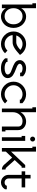

<svg xmlns="http://www.w3.org/2000/svg" viewBox="1522 -2240 737 3820"><g transform="rotate(90 1890.0 -330.5)"><path d="M143.1 -231.9Q143.1 -155.3 188 -104.7Q232.9 -54.2 304.2 -54.2Q375.5 -54.2 419.7 -105Q463.9 -155.8 463.9 -231.9Q463.9 -309.1 419.7 -360.1Q375.5 -411.1 304.2 -411.1Q232.9 -411.1 188 -359.6Q143.1 -308.1 143.1 -231.9ZM312 18.1Q260.7 18.1 215.8 -7.1Q170.9 -32.2 143.1 -81.1V0H70.8V-606.9H44.9V-679.2H143.1V-382.8Q170.9 -431.6 215.8 -456.8Q260.7 -481.9 312 -481.9Q351.6 -481.9 390.6 -465.3Q429.7 -448.7 462.4 -418.2Q495.1 -387.7 515.6 -338.9Q536.1 -290 536.1 -231.9Q536.1 -173.8 515.6 -125Q495.1 -76.2 462.4 -45.7Q429.7 -15.1 390.6 1.5Q351.6 18.1 312 18.1Z M678.7 -213.9Q685.5 -146.5 736.8 -100.3Q788.1 -54.2 856.9 -54.2Q933.1 -54.2 986.8 -110.8L1040 -62Q1004.9 -24.4 957.3 -3.2Q909.7 18.1 856.9 18.1Q753.4 18.1 680.2 -55.2Q606.9 -128.4 606.9 -231.9Q606.9 -335.4 680.2 -408.7Q753.4 -481.9 856.9 -481.9Q915.5 -481.9 966.8 -457Q1018.1 -432.1 1052.7 -388.2L1073.7 -359.9L1047.9 -337.9Q1045.4 -335.9 1030 -322.5Q1014.6 -309.1 1009 -304.2Q1003.4 -299.3 987.5 -286.4Q971.7 -273.4 962.6 -267.6Q953.6 -261.7 938 -251.5Q922.4 -241.2 910.4 -236.1Q898.4 -231 883.3 -224.9Q868.2 -218.8 853.8 -216.3Q839.4 -213.9 824.7 -213.9ZM824.7 -286.1Q883.3 -286.1 973.6 -367.2Q923.3 -411.1 856.9 -411.1Q798.3 -411.1 751 -376Q703.6 -340.8 686 -286.1Z M1426.3 -386.2Q1391.6 -411.1 1337.4 -411.1Q1312.5 -409.7 1293.9 -403.1Q1275.4 -396.5 1266.1 -387.7Q1256.8 -378.9 1252.7 -371.1Q1248.5 -363.3 1248.5 -356.9Q1248.5 -339.4 1264.4 -324.7Q1280.3 -310.1 1305.4 -298.8Q1330.6 -287.6 1361.1 -276.4Q1391.6 -265.1 1422.1 -251Q1452.6 -236.8 1477.8 -219.5Q1502.9 -202.1 1518.8 -175.5Q1534.7 -148.9 1534.7 -116.2Q1534.7 -56.2 1480.2 -19Q1425.8 18.1 1337.4 18.1Q1297.9 18.1 1264.6 10.7Q1231.4 3.4 1209.2 -9Q1187 -21.5 1173.6 -32Q1160.2 -42.5 1150.4 -54.2L1141.6 -64V-111.8H1212.4V-91.8Q1253.9 -54.2 1337.4 -54.2Q1391.6 -54.2 1427 -71.3Q1462.4 -88.4 1462.4 -116.2Q1462.4 -136.7 1446.5 -153.1Q1430.7 -169.4 1405.5 -180.7Q1380.4 -191.9 1349.9 -202.6Q1319.3 -213.4 1288.8 -226.3Q1258.3 -239.3 1233.2 -255.6Q1208 -272 1192.1 -297.9Q1176.3 -323.7 1176.3 -356.9Q1176.3 -407.7 1223.1 -444.8Q1270 -481.9 1337.4 -481.9Q1429.7 -481.9 1486.3 -429.2L1498.5 -418.9V-362.8H1426.3Z M1962.4 -375Q1913.6 -411.1 1855.5 -411.1Q1781.7 -411.1 1729 -358.4Q1676.3 -305.7 1676.3 -231.9Q1676.3 -158.7 1729 -106.4Q1781.7 -54.2 1855.5 -54.2Q1933.6 -54.2 1986.3 -109.9L2038.6 -62Q2003.4 -24.9 1955.6 -3.4Q1907.7 18.1 1855.5 18.1Q1752 18.1 1678.7 -55.2Q1605.5 -128.4 1605.5 -231.9Q1605.5 -335.4 1678.7 -408.7Q1752 -481.9 1855.5 -481.9Q1949.2 -481.9 2021.5 -418.9L2033.2 -408.2V-356.9H1962.4Z M2140.1 -606.9H2114.3V-679.2H2212.4V-370.1Q2243.2 -425.8 2293.5 -453.9Q2343.8 -481.9 2399.4 -481.9Q2470.2 -481.9 2519.8 -438.5Q2569.3 -395 2569.3 -320.8V-70.8H2596.2V0H2498.5V-320.8Q2498.5 -369.1 2467 -390.1Q2435.5 -411.1 2390.1 -411.1Q2317.4 -411.1 2264.9 -355Q2212.4 -298.8 2212.4 -213.9V0H2140.1Z M2710.9 -393.1H2685.1V-463.9H2783.2V0H2710.9ZM2712.6 -646.5Q2727.1 -661.1 2747.1 -661.1Q2767.1 -661.1 2781.5 -646.5Q2795.9 -631.8 2795.9 -611.8Q2795.9 -591.8 2781.5 -576.9Q2767.1 -562 2747.1 -562Q2727.1 -562 2712.6 -576.9Q2698.2 -591.8 2698.2 -611.8Q2698.2 -631.8 2712.6 -646.5Z M3311 -91.8Q3329.6 -70.8 3354 -70.8V0Q3297.4 0 3257.8 -44.9L3116.2 -204.1L2997.1 -79.1V0H2924.8V-606.9H2898.9V-679.2H2997.1V-182.1L3264.2 -463.9H3317.9V-393.1H3293.9L3165 -254.9Z M3459.5 -570.8H3531.7V-463.9H3709.5V-393.1H3531.7V-133.8Q3531.7 -100.1 3554.7 -77.1Q3577.6 -54.2 3611.3 -54.2Q3651.4 -54.2 3673.3 -84V-98.1H3745.6V-62L3740.7 -54.2Q3720.2 -21.5 3685.8 -1.7Q3651.4 18.1 3611.3 18.1Q3548.3 18.1 3503.9 -26.4Q3459.5 -70.8 3459.5 -133.8V-393.1H3388.7V-463.9H3459.5Z"/></g></svg>

Font: Rawengulk
Style: Bold
Weight: 700
Version: Version 0.92